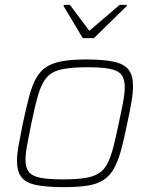

<svg xmlns="http://www.w3.org/2000/svg" viewBox="-20 -763 620 791"><path d="M244 8Q171 8 128.5 -1Q86 -10 68 -33.5Q50 -57 50 -100Q50 -128 57 -166Q64 -204 74 -254Q88 -319 100 -365Q112 -411 129 -441Q146 -471 171.5 -487.5Q197 -504 236.5 -511Q276 -518 335 -518Q408 -518 450 -508.5Q492 -499 510 -475.5Q528 -452 528 -409Q528 -381 521.5 -342.5Q515 -304 504 -254Q491 -189 478.5 -143.5Q466 -98 449 -68Q432 -38 406.5 -21.5Q381 -5 342 1.5Q303 8 244 8ZM240 -24Q294 -24 329.5 -29.5Q365 -35 387 -49Q409 -63 422.5 -89Q436 -115 446.5 -155.5Q457 -196 469 -254Q480 -304 487 -341.5Q494 -379 494 -405Q494 -438 480 -455.5Q466 -473 432 -479.5Q398 -486 339 -486Q272 -486 232.5 -477Q193 -468 172 -443.5Q151 -419 137.5 -373Q124 -327 109 -254Q99 -204 92 -167Q85 -130 85 -104Q85 -72 99 -54.5Q113 -37 147 -30.5Q181 -24 240 -24ZM321 -606 242 -738 243 -743H268L348 -636L473 -743H503L502 -738L367 -606Z"/></svg>

Font: Saira Thin
Style: Italic
Weight: 100
Italic angle: -12°
Designer: Hector Gatti with collaboration of the Omnibus-Type team
Foundry: Omnibus-Type
Version: Version 1.101